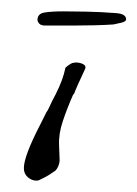

<svg xmlns="http://www.w3.org/2000/svg" viewBox="-20 -292 242 338"><path d="M44 26Q36 26 29 20Q22 14 22 4Q22 -17 51 -73L62 -95Q64 -97 67.5 -105Q71 -113 78 -126Q85 -140 89 -151Q93 -162 95 -172Q95 -173 99 -176Q103 -179 107 -181L113 -182Q121 -182 126.5 -179Q132 -176 130 -171Q123 -156 118 -145Q113 -134 110 -126H109Q98 -101 90.5 -78.5Q83 -56 84 -36L85 -9Q84 1 78 8Q74 11 67 15.5Q60 20 49 25Q48 26 44 26ZM60 -247Q52 -247 49 -250.5Q46 -254 46 -257Q46 -268 58.5 -270Q71 -272 92 -272Q106 -272 132 -271.5Q158 -271 183 -269Q202 -268 202 -258Q202 -254 193.5 -252Q185 -250 180 -249Q167 -248 147 -247.5Q127 -247 107 -247Z"/></svg>

Font: Allison
Style: Regular
Weight: 400
Designer: Robert E. Leuschke
Foundry: Robert E. Leuschke
Version: Version 1.010; ttfautohint (v1.8.3)